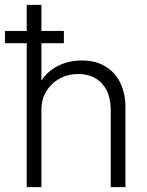

<svg xmlns="http://www.w3.org/2000/svg" viewBox="-36 -772 608 792"><path d="M74.2 -593.8H-15.6V-644.5H74.2V-752H134.8V-644.5H227.5V-593.8H134.8V-441.4H136.2Q160.2 -479 204.3 -500.7Q248.5 -522.5 301.8 -522.5Q359.4 -522.5 399.9 -497.3Q440.4 -472.2 460.9 -428.7Q481.4 -385.3 481.4 -331.1V0H420.9V-317.4Q420.4 -389.6 384 -428Q347.7 -466.3 287.1 -466.8Q245.1 -466.8 210.4 -448Q175.8 -429.2 155.3 -395.8Q134.8 -362.3 134.8 -319.3V0H74.2Z"/></svg>

Font: Reddit Sans Fudge Light
Style: Regular
Weight: 300
Designer: Stephen Hutchings
Foundry: Reddit
Version: Version 1.013